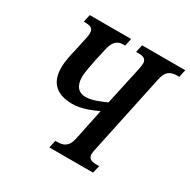

<svg xmlns="http://www.w3.org/2000/svg" viewBox="-160 -866 1008 1017"><g transform="rotate(30 344.5 -357.0)"><path d="M270 0H537L548 -46H537C504 -46 481 -51 481 -82C481 -88 483 -102 486 -115L589 -600C601 -660 633 -668 668 -668H679L689 -714H425L415 -668H426C456 -668 478 -663 478 -632C478 -626 475 -612 474 -602L422 -363C396 -352 344 -327 301 -327C261 -327 233 -353 233 -410C233 -441 245 -494 250 -521L267 -597C280 -658 308 -668 339 -668H348L358 -714H105L95 -668H104C133 -668 154 -662 154 -631C154 -614 147 -588 143 -569L132 -517C124 -485 113 -439 113 -398C113 -304 165 -261 258 -260C316 -260 371 -285 409 -302L370 -114C358 -54 325 -46 291 -46H280Z"/></g></svg>

Font: Noto Serif Condensed Semi
Style: Italic
Weight: 600
Width: 3
Italic angle: -12°
Designer: Monotype Design Team
Foundry: Monotype Imaging Inc.
Version: Version 1.901